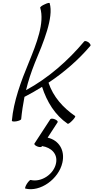

<svg xmlns="http://www.w3.org/2000/svg" viewBox="-20 -838 653 1342"><path d="M261 -784C293 -678 235 -533 182 -403C126 -268 75 -130 63 5C62 11 75 13 94 10C112 7 127 0 128 -5C133 -57 141 -109 151 -161C190 -181 233 -205 274 -231C308 -126 364 -34 453 27C456 30 471 20 485 5C500 -10 509 -24 505 -27C421 -85 352 -161 319 -260C427 -332 527 -418 612 -518C616 -522 610 -533 599 -542C587 -550 574 -554 569 -549C455 -413 317 -292 162 -208C177 -271 198 -334 223 -397C283 -540 357 -717 327 -816C327 -820 311 -817 293 -808C274 -800 260 -789 261 -784ZM332 -5 221 165C217 170 225 179 239 185C253 191 268 192 272 186L274 183C338 193 384 237 372 301C358 379 269 438 195 420C190 418 178 431 167 448C157 465 153 479 157 480C261 506 390 414 416 299C436 211 391 142 313 124L383 16C386 11 378 2 364 -4C350 -10 336 -10 332 -5Z"/></svg>

Font: Nupuram ExtraLight Oblique
Style: Regular
Weight: 200
Designer: Santhosh Thottingal (santhosh.thottingal@gmail.com)
Foundry: SMC
Version: Version 1.000